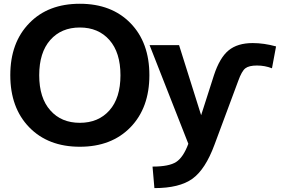

<svg xmlns="http://www.w3.org/2000/svg" viewBox="-20 -761 1496 1011"><path d="M245.1 -179.7Q302.7 -114.3 400.4 -114.3Q498 -114.3 556.2 -179.7Q614.3 -245.1 614.3 -364.7Q614.3 -484.4 556.2 -550.3Q498 -616.2 400.4 -616.2Q302.7 -616.2 244.6 -550.3Q186.5 -484.4 186.5 -364.7Q186.5 -245.1 245.1 -179.7ZM134.8 -639.6Q233.4 -741.2 400.4 -741.2Q567.4 -741.2 667 -639.2Q766.6 -537.1 766.6 -365.2Q766.6 -193.4 667 -90.8Q567.4 11.7 400.4 11.7Q233.4 11.7 133.8 -90.8Q34.2 -193.4 34.2 -365.2Q34.2 -537.1 134.8 -639.6ZM1039.1 -154.3 1106.4 -364.3Q1136.7 -457 1183.6 -495.6Q1230.5 -534.2 1310.5 -534.2Q1370.1 -534.2 1433.6 -516.6L1412.1 -401.4Q1375 -416 1333 -416Q1291 -416 1272 -401.4Q1252.9 -386.7 1234.4 -335L1109.4 1Q1061.5 130.9 993.2 180.2Q924.8 229.5 793 229.5L783.2 116.2Q870.1 116.2 907.7 91.8Q945.3 67.4 971.7 -3.9L767.6 -523.4H922.9Z"/></svg>

Font: Nasu
Style: Bold
Weight: 700
Designer: Ryoko NISHIZUKA (kana &amp; ideographs); Paul D. Hunt (Latin, Greek &amp; Cyrillic); Wenlong ZHANG (bopomofo); Sandoll C
Version: Version 2014.1215